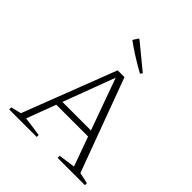

<svg xmlns="http://www.w3.org/2000/svg" viewBox="-233 -1038 1194 1194"><g transform="rotate(45 364.0 -440.5)"><path d="M634 -33Q653 -29 671 -25.5Q689 -22 707 -17V0H467V-18L577 -34L363 -627H377L155 -35Q188 -31 219.5 -26.5Q251 -22 283 -17V0H41V-18L109 -35L346 -649H406ZM212 -228V-267H529V-228ZM459 -732Q412 -758 366.5 -786.5Q321 -815 277 -847L298 -881H306L469 -747Z"/></g></svg>

Font: Piazzolla Thin Thin
Style: Regular
Weight: 250
Version: Version 2.005